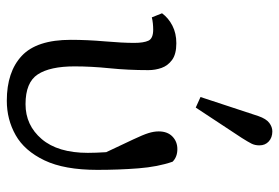

<svg xmlns="http://www.w3.org/2000/svg" viewBox="-148 -659 820 564"><g transform="rotate(90 262.0 -377.0)"><path d="M276 13Q191 13 144 -31Q97 -75 97 -175Q97 -223 101.5 -275Q106 -327 106 -361Q106 -389 99.5 -403Q93 -417 67 -417Q58 -417 48.5 -416Q39 -415 31 -413L19 -443Q33 -462 55.5 -473.5Q78 -485 107 -485Q139 -485 156 -472.5Q173 -460 179.5 -441.5Q186 -423 186 -403Q186 -343 180.5 -289Q175 -235 175 -186Q175 -114 198.5 -78Q222 -42 286 -42Q348 -42 388.5 -89.5Q429 -137 429 -225Q429 -237 428.5 -250Q428 -263 427 -279Q403 -330 389.5 -358.5Q376 -387 371 -403Q366 -419 366 -433Q366 -459 381 -473.5Q396 -488 418 -488Q441 -488 455 -474Q470 -431 474.5 -373.5Q479 -316 479 -253Q479 -156 451 -97.5Q423 -39 377 -13Q331 13 276 13ZM265 -556 321 -726Q329 -749 341 -758Q353 -767 366 -767Q384 -767 395.5 -756.5Q407 -746 407 -729Q407 -716 402 -706Q397 -696 385 -677L296 -542Z"/></g></svg>

Font: Source Serif 4
Style: Regular
Weight: 400
Designer: Frank Grießhammer
Foundry: Adobe
Version: Version 4.005;hotconv 1.1.0;makeotfexe 2.6.0